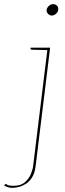

<svg xmlns="http://www.w3.org/2000/svg" viewBox="-109 -720 312 927"><path d="M-48 187Q-62 187 -72 183.5Q-82 180 -89 176L-85 171Q-81 166 -75 171.5Q-69 177 -44 177Q-9 177 10.5 160.5Q30 144 39.5 121.5Q49 99 51 81L121 -490H133L63 82Q59 116 45.5 137Q32 158 14.5 168.5Q-3 179 -20 183Q-37 187 -48 187ZM124 -490 122 -478 45 -480Q43 -480 40.5 -481.5Q38 -483 38 -485L39 -490ZM141 -645Q130 -645 122.5 -653.5Q115 -662 116 -672Q118 -684 127.5 -692Q137 -700 148 -700Q159 -700 166.5 -692Q174 -684 172 -672Q171 -662 161.5 -653.5Q152 -645 141 -645Z"/></svg>

Font: Aleo Thin
Style: Italic
Weight: 250
Italic angle: -7°
Designer: Alessio Laiso
Foundry: Alessio Laiso
Version: Version 2.001;gftools[0.9.29]